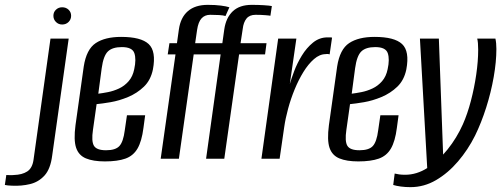

<svg xmlns="http://www.w3.org/2000/svg" viewBox="-132 -654 2065 791"><path d="M-83 111Q-89 111 -99 110Q-109 109 -112 108L-106 67Q-102 67 -92.5 67.5Q-83 68 -75 67Q-41 66 -20 52.5Q1 39 6 5L76 -495H151L83 -13Q76 42 51.5 69Q27 96 -8.5 104.5Q-44 113 -83 111ZM124 -553Q109 -553 98.5 -563.5Q88 -574 88 -589Q88 -604 98.5 -614Q109 -624 124 -624Q140 -624 150.5 -614Q161 -604 161 -589Q161 -574 150.5 -563.5Q140 -553 124 -553Z M300 11Q252 11 222 -1.5Q192 -14 181.5 -45.5Q171 -77 179 -138L213 -380Q224 -451 262.5 -476.5Q301 -502 367 -502Q449 -502 480.5 -472.5Q512 -443 498 -368Q489 -324 461 -297Q433 -270 396 -254.5Q359 -239 323.5 -233Q288 -227 266 -225L251 -119Q244 -72 255 -53.5Q266 -35 305 -35Q344 -35 360 -52.5Q376 -70 382 -117L391 -179H466L459 -127Q452 -72 434.5 -42Q417 -12 384.5 -0.5Q352 11 300 11ZM273 -268Q290 -270 313 -274.5Q336 -279 358.5 -289.5Q381 -300 398 -319.5Q415 -339 421 -369Q430 -410 421.5 -435Q413 -460 370 -460Q331 -460 312.5 -442Q294 -424 287 -373Z M530 0 591 -430H559L566 -476H597L605 -533Q612 -582 642 -608Q672 -634 724 -634Q755 -634 778 -631Q801 -628 813 -624L797 -588Q788 -591 770.5 -592Q753 -593 734 -593Q712 -593 698.5 -578.5Q685 -564 680 -531L672 -476H784L792 -533Q799 -581 827 -607.5Q855 -634 905 -634Q932 -634 955.5 -632.5Q979 -631 988 -629L982 -589Q980 -590 961 -591.5Q942 -593 921 -593Q896 -593 883.5 -577.5Q871 -562 868 -535L859 -476H966L960 -430H853L792 0H717L777 -430H666L605 0Z M945 0 1014 -495H1089L1062 -308Q1068 -329 1080 -361Q1092 -393 1111.5 -425Q1131 -457 1157.5 -478.5Q1184 -500 1217 -500Q1221 -500 1227 -500Q1233 -500 1236 -499L1226 -430Q1224 -431 1219.5 -431.5Q1215 -432 1210 -431Q1185 -431 1161.5 -410.5Q1138 -390 1118 -357.5Q1098 -325 1082 -286Q1066 -247 1055 -206.5Q1044 -166 1039 -131L1020 0Z M1344 11Q1296 11 1266 -1.5Q1236 -14 1225.5 -45.5Q1215 -77 1223 -138L1257 -380Q1268 -451 1306.5 -476.5Q1345 -502 1411 -502Q1493 -502 1524.5 -472.5Q1556 -443 1542 -368Q1533 -324 1505 -297Q1477 -270 1440 -254.5Q1403 -239 1367.5 -233Q1332 -227 1310 -225L1295 -119Q1288 -72 1299 -53.5Q1310 -35 1349 -35Q1388 -35 1404 -52.5Q1420 -70 1426 -117L1435 -179H1510L1503 -127Q1496 -72 1478.5 -42Q1461 -12 1428.5 -0.5Q1396 11 1344 11ZM1317 -268Q1334 -270 1357 -274.5Q1380 -279 1402.5 -289.5Q1425 -300 1442 -319.5Q1459 -339 1465 -369Q1474 -410 1465.5 -435Q1457 -460 1414 -460Q1375 -460 1356.5 -442Q1338 -424 1331 -373Z M1559 117Q1538 117 1519.5 114.5Q1501 112 1488 108L1494 61Q1502 63 1512.5 64.5Q1523 66 1537 66Q1585 66 1629.5 37.5Q1674 9 1712 -38.5Q1750 -86 1775 -142Q1794 -185 1808 -238.5Q1822 -292 1830 -347Q1838 -402 1838 -449Q1838 -464 1837 -476Q1836 -488 1834 -495H1909Q1913 -477 1913 -452Q1913 -400 1902 -337Q1891 -274 1871 -211Q1851 -148 1825 -95Q1796 -37 1755 11Q1714 59 1664.5 88Q1615 117 1559 117ZM1629 55 1598 -495H1676L1695 22Z"/></svg>

Font: Alumni Sans Thin Medium
Style: Italic
Weight: 500
Italic angle: -8°
Version: Version 1.016